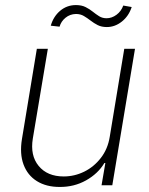

<svg xmlns="http://www.w3.org/2000/svg" viewBox="-20 -741 597 768"><path d="M418.9 -193.4 477.1 -545.9H520L429.2 0H386.2L401.4 -88.9H397.5Q372.1 -46.4 324.2 -19.5Q276.4 7.3 218.3 6.8Q165 6.8 127.7 -16.4Q90.3 -39.6 74.2 -82.8Q58.1 -126 67.9 -185.5L127.4 -545.9H171.4L111.3 -187Q100.1 -119.1 134.8 -77.1Q169.4 -35.2 234.9 -35.2Q277.8 -35.2 316.9 -54.4Q356 -73.7 383.5 -109.4Q411.1 -145 418.9 -193.4ZM407.2 -632.8Q386.2 -632.8 370.8 -640.6Q355.5 -648.4 342.3 -658.7Q329.1 -668.9 315.4 -677Q301.8 -685.1 283.7 -685.1Q259.8 -684.6 241.9 -669.9Q224.1 -655.3 218.3 -634.3L183.1 -638.2Q193.4 -674.8 220.5 -697.8Q247.6 -720.7 283.7 -720.7Q306.6 -720.7 322.5 -712.6Q338.4 -704.6 351.1 -694.3Q363.8 -684.1 376.7 -676Q389.6 -668 406.2 -668Q427.2 -668 446 -681.9Q464.8 -695.8 473.1 -718.8L506.8 -712.9Q495.1 -676.8 467.5 -654.8Q439.9 -632.8 407.2 -632.8Z"/></svg>

Font: Inter Tight ExtraLight
Style: Italic
Weight: 250
Italic angle: -9.39999°
Designer: Rasmus Andersson
Foundry: rsms
Version: Version 3.004